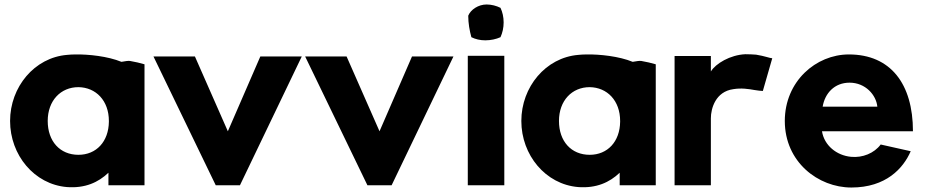

<svg xmlns="http://www.w3.org/2000/svg" viewBox="-20 -827 4127 857"><path d="M25 -287C25 -135 133 -4 279 8C360 14 419 -13 464 -56V0H625V-540C605 -546 583 -551 560 -555C552 -556 539 -554 522 -551C461 -576 375 -585 316 -584C302 -584 290 -583 279 -582C134 -570 25 -439 25 -287ZM193 -287C193 -378 251 -438 330 -438C408 -437 466 -378 466 -287V-284C465 -195 410 -136 330 -136C248 -136 193 -196 193 -287Z M665 -575 943 0H1051L1327 -575H1142L997 -241L850 -575Z M1342 -575 1620 0H1728L2004 -575H1819L1674 -241L1527 -575Z M2068 0H2231V-578H2068ZM2070 -757C2070 -723 2076 -690 2084 -661C2102 -652 2123 -647 2146 -647C2170 -647 2194 -652 2214 -661C2223 -681 2228 -703 2228 -727C2228 -751 2223 -773 2214 -792C2196 -801 2174 -807 2152 -807C2115 -807 2081 -784 2070 -757Z M2307 -287C2307 -135 2415 -4 2561 8C2642 14 2701 -13 2746 -56V0H2907V-540C2887 -546 2865 -551 2842 -555C2834 -556 2821 -554 2804 -551C2743 -576 2657 -585 2598 -584C2584 -584 2572 -583 2561 -582C2416 -570 2307 -439 2307 -287ZM2475 -287C2475 -378 2533 -438 2612 -438C2690 -437 2748 -378 2748 -287V-284C2747 -195 2692 -136 2612 -136C2530 -136 2475 -196 2475 -287Z M2991 0H3153V-299C3153 -343 3174 -418 3253 -429C3289 -435 3321 -430 3349 -425C3363 -423 3375 -421 3385 -421L3427 -567C3417 -567 3393 -577 3355 -583C3341 -584 3325 -585 3307 -585C3239 -582 3174 -543 3153 -508V-577H2991Z M3483 -287C3483 -104 3632 10 3780 10C3935 10 4012 -76 4045 -152L3911 -182C3882 -143 3830 -122 3779 -127C3714 -133 3659 -178 3649 -241H4055C4055 -453 3955 -584 3769 -584C3622 -584 3483 -464 3483 -287ZM3652 -351C3662 -411 3705 -458 3772 -458C3843 -458 3891 -403 3896 -351Z"/></svg>

Font: Rabbid Highway Sign IV
Style: Bd
Weight: 400
Foundry: Cannot Into Space Fonts
Version: Version 0.277